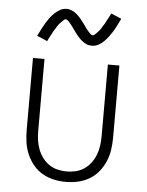

<svg xmlns="http://www.w3.org/2000/svg" viewBox="-54 -807 659 863"><g transform="rotate(5 275.0 -375.5)"><path d="M275 12Q247 12 220 6Q193 0 169 -14Q145 -28 127.5 -49.5Q110 -71 99 -96.5Q88 -122 84 -149.5Q80 -177 80 -205V-530H132V-205Q132 -184 135 -163Q138 -142 145.5 -122.5Q153 -103 165.5 -86Q178 -69 195.5 -57Q213 -45 233.5 -40Q254 -35 275 -35Q296 -35 316.5 -40Q337 -45 354.5 -57Q372 -69 384.5 -86Q397 -103 404.5 -122.5Q412 -142 415 -163Q418 -184 418 -205V-530H470V-205Q470 -177 466 -149.5Q462 -122 451 -96.5Q440 -71 422.5 -49.5Q405 -28 381 -14Q357 0 330 6Q303 12 275 12ZM338 -608Q332 -608 326 -609Q320 -610 314.5 -612.5Q309 -615 303.5 -618.5Q298 -622 293.5 -625.5Q289 -629 284.5 -633.5Q280 -638 276 -642.5Q272 -647 268 -652Q264 -657 260.5 -662Q257 -667 253 -672.5Q249 -678 245.5 -683Q242 -688 238 -693Q234 -698 230.5 -702Q227 -706 222 -711Q217 -716 212 -716Q208 -716 205 -713.5Q202 -711 199.5 -708.5Q197 -706 193 -702Q189 -698 187 -696Q185 -694 183.5 -692Q182 -690 180 -687.5Q178 -685 176 -682Q174 -679 172.5 -676Q171 -673 169 -670Q167 -667 164.5 -663.5Q162 -660 160 -656Q158 -652 156 -648Q154 -644 151.5 -639.5Q149 -635 146.5 -630.5Q144 -626 141.5 -621Q139 -616 137 -611L90 -631Q99 -649 107 -664.5Q115 -680 123 -693Q131 -706 138.5 -716Q146 -726 157.5 -737Q169 -748 182.5 -755.5Q196 -763 212 -763Q218 -763 224 -761.5Q230 -760 235.5 -758Q241 -756 246.5 -752.5Q252 -749 256.5 -745Q261 -741 265.5 -737Q270 -733 274 -728Q278 -723 282 -718Q286 -713 289.5 -708.5Q293 -704 297 -698.5Q301 -693 304.5 -687.5Q308 -682 312 -677.5Q316 -673 319.5 -669Q323 -665 328 -660Q333 -655 338 -655Q342 -655 345 -657.5Q348 -660 350.5 -662Q353 -664 357 -668.5Q361 -673 363 -675Q365 -677 366.5 -679Q368 -681 370 -683.5Q372 -686 374 -689Q376 -692 377.5 -695Q379 -698 381 -701Q383 -704 385.5 -707.5Q388 -711 390 -715Q392 -719 394 -723Q396 -727 398.5 -731.5Q401 -736 403.5 -740.5Q406 -745 408.5 -750Q411 -755 413 -760L460 -740Q451 -721 443 -705.5Q435 -690 427 -677.5Q419 -665 411.5 -655Q404 -645 392.5 -633.5Q381 -622 367.5 -615Q354 -608 338 -608Z"/></g></svg>

Font: Lode Dark Term
Style: Regular
Weight: 400
Monospace: yes
Designer: Belleve Invis
Foundry: Belleve Invis
Version: Version 29.2.0